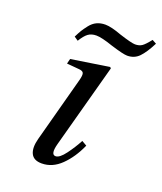

<svg xmlns="http://www.w3.org/2000/svg" viewBox="-130 -767 732 865"><g transform="rotate(20 236.0 -335.0)"><path d="M120 -86 204 -399Q211 -425 207 -434.5Q203 -444 183 -445L126 -450L132 -474L314 -502L319 -497L210 -95Q195 -40 220 -40Q239 -40 265 -75Q291 -110 310 -146L334 -132Q306 -69 264.5 -28.5Q223 12 172 12Q133 12 120.5 -14.5Q108 -41 120 -86ZM117 -576Q128 -598 135 -609.5Q142 -621 156 -639Q170 -657 188 -665.5Q206 -674 229 -674Q257 -674 308 -655Q367 -636 384 -636Q404 -636 417 -645Q430 -654 452 -682L472 -671Q447 -622 424.5 -599Q402 -576 368 -576Q349 -576 288 -595Q233 -614 208 -614Q184 -614 168.5 -602.5Q153 -591 136 -563Z"/></g></svg>

Font: Lingua Franca
Style: Italic
Weight: 400
Italic angle: -13°
Version: Version 1.19